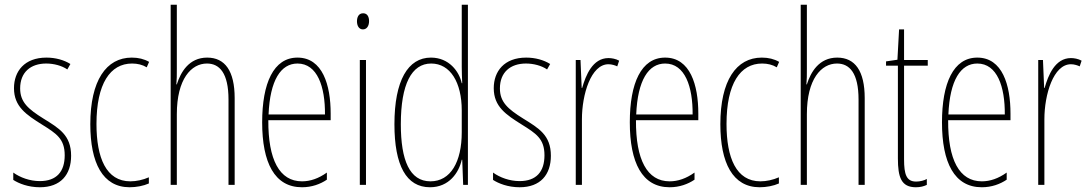

<svg xmlns="http://www.w3.org/2000/svg" viewBox="-20 -780 4593 810"><path d="M280 -123C280 -210 229 -239 163 -280C99 -320 65 -349 65 -407C65 -475 109 -512 175 -512C207 -512 241 -503 264 -487L277 -510C250 -527 214 -537 176 -537C83 -537 39 -479 39 -408C39 -330 91 -296 158 -254C217 -217 253 -195 253 -125C253 -56 219 -16 148 -16C106 -16 65 -31 36 -52V-21C59 -6 99 10 148 10C236 10 280 -43 280 -123Z M527 10C555 10 586 4 608 -6V-32C583 -21 555 -15 530 -15C428 -15 387 -114 387 -257C387 -427 445 -512 537 -512C560 -512 581 -507 599 -496L609 -519C588 -531 564 -537 536 -537C428 -537 361 -440 361 -256C361 -93 413 10 527 10Z M726 -492V-760H700V0H726V-298C726 -447 787 -512 853 -512C906 -512 944 -472 944 -360V0H970V-366C970 -481 929 -537 854 -537C777 -537 742 -475 726 -424H724C726 -446 726 -461 726 -492Z M1235 -537C1134 -537 1086 -429 1086 -264C1086 -94 1138 10 1254 10C1295 10 1331 -3 1359 -22V-52C1324 -27 1289 -15 1254 -15C1159 -15 1111 -106 1112 -273H1375V-301C1375 -421 1341 -537 1235 -537ZM1235 -512C1319 -512 1352 -414 1351 -297H1113C1119 -442 1165 -512 1235 -512Z M1512 -724C1492 -724 1486 -706 1486 -690C1486 -672 1494 -656 1511 -656C1527 -656 1537 -670 1537 -691C1537 -707 1531 -724 1512 -724ZM1524 -527H1498V0H1524Z M1794 10C1875 10 1916 -52 1928 -106H1930L1934 0H1954V-760H1928V-498C1928 -475 1929 -454 1930 -429H1928C1917 -479 1874 -537 1798 -537C1701 -537 1644 -440 1644 -256C1644 -82 1694 10 1794 10ZM1796 -15C1708 -15 1671 -104 1671 -256C1671 -424 1716 -512 1799 -512C1880 -512 1928 -432 1928 -314V-222C1928 -97 1881 -15 1796 -15Z M2304 -123C2304 -210 2253 -239 2187 -280C2123 -320 2089 -349 2089 -407C2089 -475 2133 -512 2199 -512C2231 -512 2265 -503 2288 -487L2301 -510C2274 -527 2238 -537 2200 -537C2107 -537 2063 -479 2063 -408C2063 -330 2115 -296 2182 -254C2241 -217 2277 -195 2277 -125C2277 -56 2243 -16 2172 -16C2130 -16 2089 -31 2060 -52V-21C2083 -6 2123 10 2172 10C2260 10 2304 -43 2304 -123Z M2547 -535C2480 -535 2451 -462 2436 -409H2434L2429 -527H2409V0H2435V-277C2435 -381 2473 -509 2547 -509C2561 -509 2576 -504 2584 -500L2592 -524C2578 -532 2560 -535 2547 -535Z M2786 -537C2685 -537 2637 -429 2637 -264C2637 -94 2689 10 2805 10C2846 10 2882 -3 2910 -22V-52C2875 -27 2840 -15 2805 -15C2710 -15 2662 -106 2663 -273H2926V-301C2926 -421 2892 -537 2786 -537ZM2786 -512C2870 -512 2903 -414 2902 -297H2664C2670 -442 2716 -512 2786 -512Z M3185 10C3213 10 3244 4 3266 -6V-32C3241 -21 3213 -15 3188 -15C3086 -15 3045 -114 3045 -257C3045 -427 3103 -512 3195 -512C3218 -512 3239 -507 3257 -496L3267 -519C3246 -531 3222 -537 3194 -537C3086 -537 3019 -440 3019 -256C3019 -93 3071 10 3185 10Z M3384 -492V-760H3358V0H3384V-298C3384 -447 3445 -512 3511 -512C3564 -512 3602 -472 3602 -360V0H3628V-366C3628 -481 3587 -537 3512 -537C3435 -537 3400 -475 3384 -424H3382C3384 -446 3384 -461 3384 -492Z M3845 -14C3804 -14 3794 -44 3794 -108V-503H3894V-527H3794V-656H3773L3766 -528L3718 -521V-503H3768V-112C3768 -32 3782 10 3844 10C3863 10 3877 6 3890 0V-25C3880 -19 3862 -14 3845 -14Z M4103 -537C4002 -537 3954 -429 3954 -264C3954 -94 4006 10 4122 10C4163 10 4199 -3 4227 -22V-52C4192 -27 4157 -15 4122 -15C4027 -15 3979 -106 3980 -273H4243V-301C4243 -421 4209 -537 4103 -537ZM4103 -512C4187 -512 4220 -414 4219 -297H3981C3987 -442 4033 -512 4103 -512Z M4498 -535C4431 -535 4402 -462 4387 -409H4385L4380 -527H4360V0H4386V-277C4386 -381 4424 -509 4498 -509C4512 -509 4527 -504 4535 -500L4543 -524C4529 -532 4511 -535 4498 -535Z"/></svg>

Font: Noto Sans Bengali ExtraCondensed Thin
Style: Regular
Weight: 100
Width: 2
Designer: Joana Ranito - Universal Thirst; Jelle Bosma - Monotype Design Team
Foundry: Universal Thirst ehf.
Version: Version 3.000